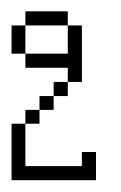

<svg xmlns="http://www.w3.org/2000/svg" viewBox="-20 -190 210 332"><path d="M0 121.6V23.9H23.9V97.2H121.6V72.8H146V121.6ZM23.9 23.9V0H48.3V23.9ZM48.3 0V-23.9H72.8V0ZM72.8 -23.9V-48.3H97.2V-23.9ZM0 -97.2V-146H23.9V-97.2ZM97.2 -48.3V-72.8H23.9V-97.2H97.2V-146H121.6V-48.3ZM23.9 -146V-170.4H97.2V-146Z"/></svg>

Font: FS Mondwest Regular
Style: Regular
Weight: 400
Designer: NZWStudios2024
Foundry: https://fontstruct.com
Version: Version 1.0